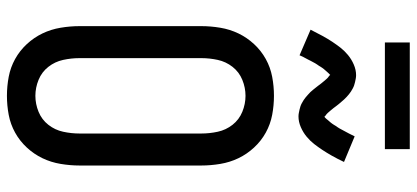

<svg xmlns="http://www.w3.org/2000/svg" viewBox="-336 -828 1173 540"><g transform="rotate(90 250.0 -558.5)"><path d="M250 8Q223 8 196.5 3Q170 -2 146.5 -15Q123 -28 104.5 -48Q86 -68 74.5 -92Q63 -116 58.5 -143Q54 -170 54 -196V-539Q54 -565 58.5 -592Q63 -619 74.5 -643Q86 -667 104.5 -687Q123 -707 146.5 -720Q170 -733 196.5 -738Q223 -743 250 -743Q277 -743 303.5 -738Q330 -733 353.5 -720Q377 -707 395.5 -687Q414 -667 425.5 -643Q437 -619 441.5 -592Q446 -565 446 -539V-196Q446 -170 441.5 -143Q437 -116 425.5 -92Q414 -68 395.5 -48Q377 -28 353.5 -15Q330 -2 303.5 3Q277 8 250 8ZM250 -72Q273 -72 295 -81Q317 -90 331.5 -108.5Q346 -127 351 -150Q356 -173 356 -196V-539Q356 -562 351 -585Q346 -608 331.5 -626.5Q317 -645 295 -654Q273 -663 250 -663Q227 -663 205 -654Q183 -645 168.5 -626.5Q154 -608 149 -585Q144 -562 144 -539V-196Q144 -173 149 -150Q154 -127 168.5 -108.5Q183 -90 205 -81Q227 -72 250 -72ZM308 -812Q303 -812 298 -813Q293 -814 288.5 -815Q284 -816 279.5 -817.5Q275 -819 270.5 -821.5Q266 -824 262 -826.5Q258 -829 254.5 -832Q251 -835 247 -838.5Q243 -842 239.5 -845.5Q236 -849 233 -853Q230 -857 227 -860.5Q224 -864 221.5 -867.5Q219 -871 215.5 -875.5Q212 -880 208.5 -884Q205 -888 202 -891.5Q199 -895 195 -897.5Q191 -900 191 -903H194L191 -901Q188 -898 185.5 -895.5Q183 -893 181 -890.5Q179 -888 177.5 -886.5Q176 -885 174.5 -883Q173 -881 171.5 -879Q170 -877 168.5 -874.5Q167 -872 165.5 -869.5Q164 -867 162 -864.5Q160 -862 158.5 -859Q157 -856 155 -852.5Q153 -849 151.5 -846Q150 -843 148 -839Q146 -835 144 -831.5Q142 -828 140 -824Q138 -820 136 -815L64 -846Q73 -864 81.5 -879.5Q90 -895 98 -907Q106 -919 114.5 -930Q123 -941 135 -951Q147 -961 162 -967.5Q177 -974 192 -974Q197 -974 202 -973Q207 -972 211.5 -971Q216 -970 220.5 -968.5Q225 -967 229.5 -964.5Q234 -962 238 -959.5Q242 -957 245.5 -954Q249 -951 253 -947.5Q257 -944 260.5 -940Q264 -936 267 -932.5Q270 -929 273 -925.5Q276 -922 278.5 -918.5Q281 -915 284.5 -910.5Q288 -906 291.5 -902Q295 -898 298 -894.5Q301 -891 305 -888.5Q309 -886 309 -883H306L309 -885Q312 -887 314.5 -890Q317 -893 319 -895.5Q321 -898 322.5 -899.5Q324 -901 325.5 -903Q327 -905 328.5 -907Q330 -909 331.5 -911.5Q333 -914 334.5 -916.5Q336 -919 338 -921.5Q340 -924 341.5 -927Q343 -930 345 -933.5Q347 -937 348.5 -940Q350 -943 352 -946.5Q354 -950 356 -954Q358 -958 360 -962Q362 -966 364 -970L436 -940Q427 -921 418.5 -906Q410 -891 402 -879Q394 -867 385.5 -856Q377 -845 365 -835Q353 -825 338 -818.5Q323 -812 308 -812ZM100 -1055V-1125H400V-1055Z"/></g></svg>

Font: Iosevka SS10 Medium
Style: Regular
Weight: 500
Monospace: yes
Designer: Belleve Invis
Foundry: Belleve Invis
Version: Version 28.0.6; ttfautohint (v1.8.4)